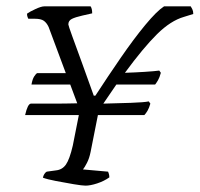

<svg xmlns="http://www.w3.org/2000/svg" viewBox="-20 -584 628 604"><path d="M249 0Q239 0 212 -4.5Q185 -9 156.5 -14.5Q128 -20 115 -25Q116 -31 119.5 -36.5Q123 -42 127 -44L156 -48Q176 -50 187.5 -66.5Q199 -83 209 -126L228 -222H59Q67 -257 77 -258Q105 -258 144.5 -258Q184 -258 223 -259L201 -318H79Q82 -335 87.5 -343.5Q93 -352 97 -354H187L133 -499Q127 -512 118 -518.5Q109 -525 90 -525H69Q68 -527 66.5 -531Q65 -535 65 -541Q73 -547 91.5 -555.5Q110 -564 119 -564H265Q270 -557 270 -542L239 -535Q217 -530 206 -524.5Q195 -519 195 -507Q195 -504 207.5 -469.5Q220 -435 238.5 -384.5Q257 -334 275 -283H280Q319 -343 360 -402.5Q401 -462 437 -505.5Q473 -549 496 -564H580Q582 -561 585 -555Q588 -549 588 -540L559 -531Q517 -519 474 -476.5Q431 -434 373 -355Q405 -356 436 -358Q467 -360 481 -362L486 -355Q482 -340 477 -331.5Q472 -323 468 -318H346L305 -258Q350 -259 392 -260.5Q434 -262 448 -265L453 -258Q449 -244 444 -235.5Q439 -227 434 -222H288L265 -106Q261 -86 253.5 -71.5Q246 -57 241 -51L320 -44Q321 -42 322.5 -37Q324 -32 324 -26Q307 -14 285.5 -7Q264 0 249 0Z"/></svg>

Font: Texturina 72pt 72pt ExtraLight
Style: Italic
Weight: 200
Italic angle: -11°
Designer: Guillermo Torres Carreño
Foundry: Omnibus-Type
Version: Version 1.002; ttfautohint (v1.8.3)